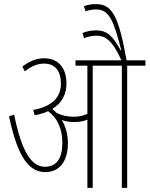

<svg xmlns="http://www.w3.org/2000/svg" viewBox="-20 -916 729 936"><path d="M311 -218C311 -259 302 -296 281 -331C299 -324 320 -321 341 -321C363 -321 387 -324 406 -333V0H432V-596H574V0H600V-596H689V-622H597C559 -833 529 -896 448 -896C426 -896 409 -893 389 -886L397 -861C412 -866 429 -870 449 -870C515 -870 535 -809 571 -672L568 -671C530 -740 503 -768 448 -768C424 -768 397 -762 382 -755L390 -730C408 -737 427 -742 451 -742C491 -742 526 -723 572 -622H348V-596H406V-361C386 -351 361 -347 340 -347C314 -347 285 -351 256 -366C249 -372 243 -378 235 -385C283 -414 304 -458 304 -509C304 -580 268 -632 195 -632C159 -632 122 -618 89 -591L101 -568C131 -592 162 -606 195 -606C250 -606 277 -568 277 -509C277 -448 243 -399 142 -380L149 -354C174 -359 196 -365 215 -374C258 -341 284 -291 284 -220C284 -144 256 -103 199 -103C133 -103 86 -176 49 -357L24 -349C67 -143 125 -77 201 -77C267 -77 311 -126 311 -218Z"/></svg>

Font: Noto Sans Devanagari ExtraCondensed Thin
Style: Regular
Weight: 100
Width: 2
Designer: Jelle Bosma - Monotype Design Team
Foundry: Monotype Imaging Inc.
Version: Version 2.004